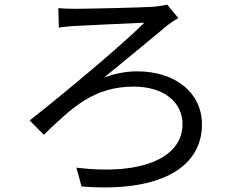

<svg xmlns="http://www.w3.org/2000/svg" viewBox="-20 -765 1040 829"><path d="M232 -730 234 -646C255 -649 283 -652 305 -653C355 -656 542 -664 603 -667C518 -580 254 -359 108 -245L169 -183C294 -303 385 -391 558 -391C686 -391 768 -325 768 -229C768 -81 587 -7 310 -41L332 40C663 67 852 -37 852 -228C852 -364 738 -457 572 -457C532 -457 483 -450 429 -430C512 -498 632 -596 706 -658C716 -666 737 -680 750 -687L702 -745C687 -741 663 -738 646 -736C583 -732 355 -727 302 -727C275 -727 250 -728 232 -730Z"/></svg>

Font: ChiuKong Gothic CL
Style: Regular
Weight: 400
Designer: Ryoko NISHIZUKA 西塚涼子 (kana, bopomofo & ideographs); Paul D. Hunt (Latin, Greek & Cyrillic); Sandoll Communications 산돌커뮤니
Foundry: Adobe
Version: Version 1.300